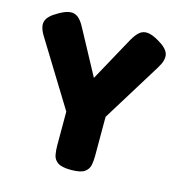

<svg xmlns="http://www.w3.org/2000/svg" viewBox="-106 -795 836 899"><g transform="rotate(15 312.0 -345.5)"><path d="M556 -680Q601 -654 607.5 -626.5Q614 -599 589 -559L411 -271V-80Q411 -58 407 -37Q403 -16 384 -2.5Q365 11 319 11Q273 11 254 -2.5Q235 -16 231 -37.5Q227 -59 227 -82V-247L35 -559Q9 -600 16.5 -627.5Q24 -655 69 -680Q101 -699 123.5 -701.5Q146 -704 163 -690.5Q180 -677 195 -648L311 -433L429 -648Q446 -678 462.5 -691Q479 -704 501.5 -701.5Q524 -699 556 -680Z"/></g></svg>

Font: Fredoka SemiCondensed
Style: Bold
Weight: 700
Width: 4
Designer: Ben Nathan
Foundry: Milena B. Brandão, Ben Nathan
Version: Version 2.001